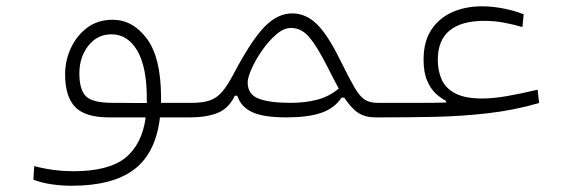

<svg xmlns="http://www.w3.org/2000/svg" viewBox="-20 -369 1798 606"><path d="M205.6 217.3Q175.8 217.3 144.3 212.9Q112.8 208.5 85.4 198.2L87.9 155.3Q122.6 164.1 151.9 167.7Q181.2 171.4 212.4 171.4Q322.8 171.4 375.5 129.2Q428.2 86.9 439.9 1.5H324.2Q249 1.5 217.3 -31.2Q185.5 -64 185.5 -134.8Q185.5 -177.7 203.6 -217Q221.7 -256.3 255.1 -281.5Q288.6 -306.6 335.4 -306.6Q399.4 -306.6 443.8 -246.6Q488.3 -186.5 488.3 -61Q488.3 -52.7 488.3 -44.4H585.9Q613.3 -44.4 621.1 -40Q628.9 -35.6 628.9 -22.9Q628.9 -6.8 617.7 -2.7Q606.4 1.5 577.6 1.5H484.9Q471.7 113.8 403.8 165.5Q335.9 217.3 205.6 217.3ZM443.4 -43.9Q443.4 -50.8 443.4 -57.6Q443.4 -158.2 413.1 -209.5Q382.8 -260.7 332 -260.7Q287.1 -260.7 258.8 -224.6Q230.5 -188.5 230.5 -137.7Q230.5 -85.4 251.5 -64.9Q272.5 -44.4 335.4 -44.4Q340.8 -44.4 347.9 -44.4Q355 -44.4 363.3 -44.4Q379.9 -43.9 400.4 -43.9Q420.9 -43.9 443.4 -43.9Z M577.1 1.5Q559.6 1.5 559.6 -19.5Q559.6 -29.8 564.7 -37.1Q569.8 -44.4 585.9 -44.4Q620.1 -44.4 642.1 -52Q664.1 -59.6 680.9 -79.1Q697.8 -98.6 716.3 -133.8Q771.5 -238.8 813.2 -282.7Q855 -326.7 902.3 -326.7Q945.3 -326.7 979.7 -293.2Q1014.2 -259.8 1052.7 -181.2Q1081.1 -124 1097.9 -94.7Q1114.7 -65.4 1130.6 -54.9Q1146.5 -44.4 1171.9 -44.4Q1198.7 -44.4 1198.7 -20Q1198.7 -7.8 1191.2 -3.2Q1183.6 1.5 1166 1.5Q1132.8 1.5 1110.8 -12.7Q1088.9 -26.9 1066.4 -61H1058.1Q1035.6 -26.9 993.4 -12.7Q951.2 1.5 884.8 1.5Q810.1 1.5 774.9 -15.6Q739.7 -32.7 729 -66.9H721.2Q702.1 -26.9 667.2 -12.7Q632.3 1.5 577.1 1.5ZM1049.3 -89.4Q1041.5 -104 1032.5 -120.8Q1023.4 -137.7 1013.7 -157.7Q981.4 -221.7 956.5 -251.2Q931.6 -280.8 898.4 -280.8Q875.5 -280.8 851.6 -260Q827.6 -239.3 807.1 -209.7Q786.6 -180.2 774.2 -152.1Q761.7 -124 761.7 -108.9Q761.7 -70.8 796.6 -57.6Q831.5 -44.4 896 -44.4Q942.9 -44.4 980.2 -54Q1017.6 -63.5 1049.3 -89.4Z M1163.6 1.5 1171.9 -44.4Q1188 -44.4 1203.1 -44.4Q1218.3 -44.4 1231.9 -44.4Q1278.8 -44.4 1316.7 -44.4Q1354.5 -44.4 1388.2 -45.4V-50.3Q1373.5 -57.6 1356.9 -72.3Q1340.3 -86.9 1328.6 -113.3Q1316.9 -139.6 1316.9 -181.2Q1316.9 -237.8 1341.3 -274.9Q1365.7 -312 1407.5 -330.6Q1449.2 -349.1 1501 -349.1Q1535.2 -349.1 1571 -341.8Q1606.9 -334.5 1632.8 -323.7L1628.9 -283.7Q1600.1 -292 1570.1 -297.6Q1540 -303.2 1509.8 -303.2Q1361.8 -303.2 1361.8 -180.2Q1361.8 -145 1374.3 -117.4Q1386.7 -89.8 1417.5 -74Q1448.2 -58.1 1502 -58.1Q1536.6 -58.1 1580.1 -65.7Q1623.5 -73.2 1676.8 -85.9L1681.6 -43.9Q1603 -21 1519.5 -11.5Q1436 -2 1351.8 -0.2Q1267.6 1.5 1187 1.5Q1181.2 1.5 1175.3 1.5Q1169.4 1.5 1163.6 1.5Z"/></svg>

Font: Cascadia Mono NF ExtraLight
Style: Regular
Weight: 200
Monospace: yes
Designer: Aaron Bell
Foundry: Saja Typeworks
Version: Version 2404.023; ttfautohint (v1.8.4)